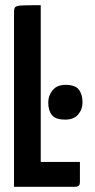

<svg xmlns="http://www.w3.org/2000/svg" viewBox="-20 -720 368 740"><path d="M34 0V-673Q34 -687 38.5 -692.5Q43 -698 64.5 -699Q86 -700 137 -700V-96H288V-19Q288 -7 282.5 -3.5Q277 0 269 0ZM232 -259Q194 -259 180 -276.5Q166 -294 166 -325Q166 -352 183 -372.5Q200 -393 232 -393Q270 -393 284 -374.5Q298 -356 298 -325Q298 -298 281 -278.5Q264 -259 232 -259Z"/></svg>

Font: Yanone Kaffeesatz ExtraLight SemiBold
Style: Regular
Weight: 600
Version: Version 2.003